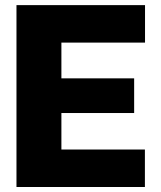

<svg xmlns="http://www.w3.org/2000/svg" viewBox="-20 -748 645 768"><path d="M45.9 0V-727.5H560.1V-577.6H225.6V-434.6H516.6V-295.9H225.6V-149.9H559.6V0Z"/></svg>

Font: Inter Display Extra Bold
Style: Regular
Weight: 800
Designer: Rasmus Andersson
Foundry: rsms
Version: Version 4.000;git-4fc901f